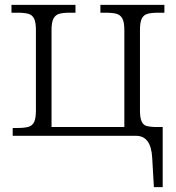

<svg xmlns="http://www.w3.org/2000/svg" viewBox="-20 -556 720 786"><path d="M603 89Q598 0 537 0H32V-32H48Q79 -32 95.5 -36.5Q112 -41 119.5 -56Q127 -71 127 -103V-434Q127 -465 119.5 -480Q112 -495 96 -499.5Q80 -504 51 -504H27V-536H289V-504H267Q238 -504 222.5 -499.5Q207 -495 199 -480Q191 -465 191 -434V-36H489V-434Q489 -465 481 -480Q473 -495 457 -499.5Q441 -504 410 -504H391V-536H653V-504H631Q600 -504 584 -499.5Q568 -495 560.5 -480Q553 -465 553 -434V-104Q553 -74 559.5 -59.5Q566 -45 578 -41Q590 -37 613 -36H646V210H610Z"/></svg>

Font: Noto Serif Light
Style: Regular
Weight: 300
Designer: Monotype Design Team
Foundry: Monotype Imaging Inc.
Version: Version 1.001